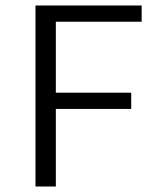

<svg xmlns="http://www.w3.org/2000/svg" viewBox="-20 -678 581 698"><path d="M109 -658H495V-599H183V-341H457V-282H183V0H109Z"/></svg>

Font: LXGW Bright TC
Style: Regular
Weight: 400
Designer: Christian Thalmann (Catharsis Fonts)
Foundry: LXGW / Christian Thalmann (Catharsis Fonts) / Fontworks Inc.
Version: Version 5.501